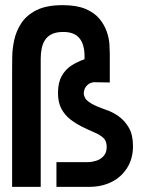

<svg xmlns="http://www.w3.org/2000/svg" viewBox="-20 -725 562 745"><path d="M27 0V-457Q27 -476 27.5 -506.5Q28 -537 35.5 -571Q43 -605 63 -635.5Q83 -666 121.5 -685.5Q160 -705 223 -705Q277 -705 311.5 -690.5Q346 -676 365.5 -652.5Q385 -629 394 -603Q403 -577 404.5 -554.5Q406 -532 406 -518V-405L344 -406Q328 -404 319 -395Q310 -386 307.5 -377Q305 -368 305 -363Q305 -356 309.5 -346Q314 -336 332.5 -324.5Q351 -313 391 -299Q416 -291 440 -274Q464 -257 480 -229.5Q496 -202 496 -158Q496 -109 473 -73Q450 -37 412 -18.5Q374 0 327 0H199V-96H322Q336 -96 352.5 -101Q369 -106 381.5 -119Q394 -132 394 -155Q394 -178 381 -190Q368 -202 346.5 -211Q325 -220 297 -234Q273 -246 252 -262.5Q231 -279 218 -303.5Q205 -328 205 -365Q205 -404 219.5 -430Q234 -456 257.5 -471Q281 -486 308 -495V-507Q308 -530 303 -547.5Q298 -565 288 -577Q278 -589 262.5 -595Q247 -601 225 -601Q199 -601 182 -593Q165 -585 155.5 -571Q146 -557 142 -538Q138 -519 138 -498V0Z"/></svg>

Font: Stick No Bills
Style: Bold
Weight: 700
Version: Version 2.000